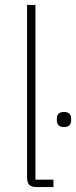

<svg xmlns="http://www.w3.org/2000/svg" viewBox="-20 -760 309 780"><path d="M129 0Q108 0 99 -9Q90 -18 90 -39V-740H124V-30H197V0ZM240 -244Q224 -244 217.5 -251.5Q211 -259 211 -270V-279Q211 -290 217.5 -297.5Q224 -305 240 -305Q256 -305 262.5 -297.5Q269 -290 269 -279V-270Q269 -259 262.5 -251.5Q256 -244 240 -244Z"/></svg>

Font: IBM Plex Sans Condensed ExtraLight
Style: Regular
Weight: 200
Width: 3
Designer: Mike Abbink, Paul van der Laan, Pieter van Rosmalen
Foundry: Bold Monday
Version: Version 1.3